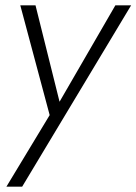

<svg xmlns="http://www.w3.org/2000/svg" viewBox="-20 -480 511 719"><path d="M471 -460H412L203 -99L113 -460H56L166 -49L4 219H63Z"/></svg>

Font: Jost Light
Style: Italic
Weight: 300
Italic angle: -5°
Version: Version 3.710